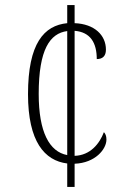

<svg xmlns="http://www.w3.org/2000/svg" viewBox="-20 -734 507 754"><path d="M244 -92V0H273V-91C354 -94 398 -148 398 -186C398 -200 394 -209 388 -215C371 -170 335 -124 273 -122V-613C335 -608 360 -566 360 -502C382 -502 396 -513 396 -539C396 -596 351 -640 273 -643V-714H244V-643C153 -634 90 -564 90 -364C90 -178 155 -103 244 -92ZM244 -612V-125C174 -138 132 -215 132 -365C132 -540 176 -603 244 -612Z"/></svg>

Font: Noto Serif Devanagari Condensed ExtraLight
Style: Regular
Weight: 200
Width: 3
Designer: Universal Thirst, Indian Type Foundry and the Monotype Design Team
Foundry: Monotype Imaging Inc.
Version: Version 2.004